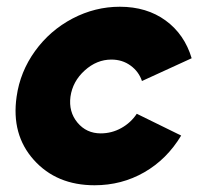

<svg xmlns="http://www.w3.org/2000/svg" viewBox="-20 -531 591 564"><path d="M28.8 -247.1Q39.1 -320.3 83 -381.1Q127 -441.9 193.1 -476.6Q259.3 -511.2 332 -511.2Q411.1 -511.2 466.6 -470.7Q522 -430.2 543 -359.9L397 -293Q387.7 -320.8 363.5 -338.4Q339.4 -356 307.1 -356Q264.2 -356 228.8 -324Q193.4 -292 187 -247.1Q181.2 -202.6 207.5 -170.9Q233.9 -139.2 275.9 -139.2Q308.1 -139.2 336.2 -154.8Q364.3 -170.4 381.8 -196.8L512.2 -132.8Q470.2 -63 403.8 -24.9Q337.4 13.2 257.8 13.2Q146 13.2 79.3 -61.3Q12.7 -135.7 28.8 -247.1Z"/></svg>

Font: Human Sans Black
Style: Italic
Weight: 800
Italic angle: -8°
Designer: Tim Radville
Foundry: Continuum
Version: Version 1.000;FEAKit 1.0